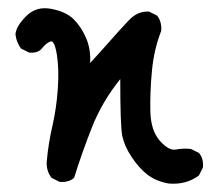

<svg xmlns="http://www.w3.org/2000/svg" viewBox="-20 -457 540 467"><path d="M389.6 -10.7Q358.4 -16.6 337.9 -32.7Q317.4 -48.8 299.8 -75.7Q282.2 -102.5 277.3 -127Q272.5 -151.4 272.5 -264.6Q228.5 -210 204.1 -148.4Q179.7 -86.9 160.2 -24.4Q146.5 -12.7 125 -14.6L105.5 -24.4Q91.8 -42 93.8 -65.4Q97.7 -108.4 107.4 -150.4Q117.2 -192.4 120.6 -240.7Q124 -289.1 118.2 -324.7Q112.3 -360.4 102.1 -356Q91.8 -351.6 82 -339.4Q72.3 -327.1 50.8 -329.1L31.2 -338.9Q19.5 -354.5 17.6 -374Q19.5 -393.6 43.9 -418Q68.4 -442.4 104.5 -435.5Q140.6 -428.7 159.2 -410.2Q177.7 -391.6 189.5 -364.3Q201.2 -336.9 199.2 -303.7Q224.6 -331.1 248.5 -358.4Q272.5 -385.7 293.9 -408.2Q315.4 -430.7 342.8 -428.7L362.3 -418.9Q374 -403.3 372.1 -381.8Q354.5 -336.9 349.6 -285.2Q344.7 -233.4 345.7 -186.5Q346.7 -139.6 368.7 -114.7Q390.6 -89.8 407.7 -93.3Q424.8 -96.7 444.3 -94.7L463.9 -85Q475.6 -71.3 473.6 -49.8L463.9 -30.3Q432.6 -6.8 389.6 -10.7Z"/></svg>

Font: JasonHandwriting4
Style: Regular
Weight: 400
Version: Version 1.01.21